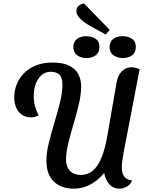

<svg xmlns="http://www.w3.org/2000/svg" viewBox="-20 -1067 834 1108"><path d="M407.3 21.7Q331.3 21.7 289.6 -20.2Q247.8 -62.2 247.8 -138.8Q247.8 -185.2 261.8 -242.1Q275.7 -299 294.1 -359.7Q312.5 -420.3 326.4 -476.7Q340.3 -533 340.3 -578Q340.3 -620 322.8 -636.3Q305.2 -652.7 273.2 -652.7Q229.3 -652.7 202 -613.1Q174.7 -573.5 174.7 -510Q174.7 -481.8 181.8 -455Q188.8 -428.2 203.2 -402.2Q193 -395.7 182.1 -392.7Q171.2 -389.7 159 -389.7Q129.5 -389.7 107.3 -404.3Q85.2 -419 73.7 -445.1Q62.2 -471.2 62.2 -505.8Q62.2 -543 75.8 -578.6Q89.5 -614.2 117 -643Q144.5 -671.8 186.1 -688.9Q227.7 -706 284.2 -706Q343.2 -706 379.2 -688.2Q415.2 -670.3 431.8 -639.1Q448.3 -607.8 448.3 -567.7Q448.3 -522.7 435.2 -466.7Q422.2 -410.7 404.7 -352.3Q387.2 -294 374.1 -240.2Q361 -186.3 361 -144.8Q361 -104.8 383.6 -81.1Q406.2 -57.3 446.2 -57.3Q486 -57.3 515.5 -82.1Q545 -106.8 565.7 -157.1Q586.3 -207.3 599.7 -284.7L652.7 -590.7Q660.2 -632.8 683.2 -655.8Q706.3 -678.8 738.2 -678.8Q748.7 -678.8 760.8 -676Q772.8 -673.2 785.7 -667.7L695 -195.3Q688.2 -159.2 685.4 -138.5Q682.7 -117.8 682.7 -103.2Q682.7 -66 697.2 -47.6Q711.7 -29.2 742.2 -25.8Q734.2 -3.3 713.2 9.2Q692.2 21.7 669.7 21.7Q632.3 21.7 609.9 -4.9Q587.5 -31.5 581.2 -69.3Q548.7 -28.5 503.6 -3.4Q458.5 21.7 407.3 21.7ZM589.8 -867.7 499.8 -917.7Q483 -927 464.6 -940.3Q446.2 -953.7 433.4 -969.9Q420.7 -986.2 420.7 -1003.7Q420.7 -1021.2 433.2 -1033Q445.8 -1044.8 464.8 -1046.8L613 -894.7ZM479 -732Q447 -732 425 -748.2Q403 -764.5 403 -796.8Q403.8 -827.3 425 -842.8Q446.2 -858.3 477.5 -858.3Q509.5 -858.3 532 -842.8Q554.5 -827.3 553.7 -794.8Q553.7 -763.7 532.3 -747.8Q511 -732 479 -732ZM688.8 -732Q657 -732 634.6 -748.2Q612.2 -764.5 612.2 -796.8Q613 -827.3 634.2 -842.8Q655.3 -858.3 687.2 -858.3Q719.3 -858.3 741.9 -842.8Q764.5 -827.3 763.7 -794.8Q763.7 -763.7 742.2 -747.8Q720.8 -732 688.8 -732Z"/></svg>

Font: Sansita Swashed Light
Style: Regular
Weight: 300
Designer: Pablo Cosgaya
Foundry: Omnibus-Type
Version: Version 1.003